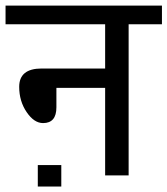

<svg xmlns="http://www.w3.org/2000/svg" viewBox="-35 -645 615 706"><path d="M190.4 -38.1V41H104V-38.1ZM351.6 0V-321.8H172.4V-250.5Q172.4 -192.4 123.5 -192.4Q90.3 -192.4 63 -232.7Q35.6 -272.9 35.6 -325.7Q35.6 -393.1 118.2 -393.1H351.6V-555.7H-14.6V-624.5H560.5V-555.7H438V0Z"/></svg>

Font: Yantramanav
Style: Regular
Weight: 400
Version: Version 1.001;PS 1.0;hotconv 1.0.72;makeotf.lib2.5.5900; ttf